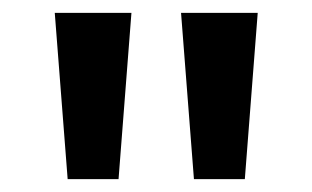

<svg xmlns="http://www.w3.org/2000/svg" viewBox="-20 -734 485 298"><path d="M184 -714H65L85 -456H164ZM380 -714H261L281 -456H360Z"/></svg>

Font: Noto Sans New Tai Lue Semibold
Style: Regular
Weight: 600
Designer: Monotype Design Team
Foundry: Monotype Imaging Inc.
Version: Version 2.004